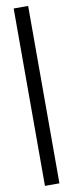

<svg xmlns="http://www.w3.org/2000/svg" viewBox="-105 -843 388 1019"><g transform="rotate(-10 89.0 -334.0)"><path d="M50 -812H128V144H50Z"/></g></svg>

Font: Prompt Light
Style: Regular
Weight: 300
Designer: Katatrad Team
Foundry: CadsonDemak
Version: Version 1.001